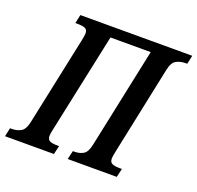

<svg xmlns="http://www.w3.org/2000/svg" viewBox="-143 -848 1009 982"><g transform="rotate(20 361.5 -357.0)"><path d="M-18 0 -8 -47H3Q28 -47 50 -58.5Q72 -70 81 -113L183 -595Q186 -610 187.5 -619.5Q189 -629 189 -635Q189 -655 175 -661Q161 -667 132 -667H122L132 -714H741L731 -667H721Q695 -667 672.5 -655.5Q650 -644 641 -600L539 -114Q537 -105 535.5 -95.5Q534 -86 534 -80Q534 -60 547.5 -53.5Q561 -47 590 -47H601L590 0H323L334 -47H345Q369 -47 390 -58.5Q411 -70 420 -114L535 -659H316L200 -113Q198 -105 196.5 -95.5Q195 -86 195 -80Q195 -60 208.5 -53.5Q222 -47 248 -47H259L248 0Z"/></g></svg>

Font: Noto Serif ExtraCondensed SemiBold
Style: Italic
Weight: 600
Width: 2
Italic angle: -12°
Designer: Monotype Design Team
Foundry: Monotype Imaging Inc.
Version: Version 2.013